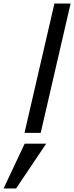

<svg xmlns="http://www.w3.org/2000/svg" viewBox="-67 -742 414 1072"><path d="M160.2 0H69.8L236.8 -722.2H327.1ZM190.9 60.1 22.9 310.1H-46.9L70.8 60.1Z"/></svg>

Font: Perun
Style: Italic
Weight: 400
Italic angle: -12°
Foundry: Stefan Peev, Context Ltd
Version: Version 001.000